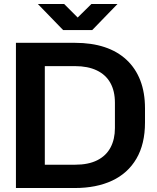

<svg xmlns="http://www.w3.org/2000/svg" viewBox="-20 -944 788 964"><path d="M60 0V-729H356Q440 -729 505 -707.5Q570 -686 615.5 -643.5Q661 -601 684.5 -540Q708 -479 708 -400V-329Q708 -221 665 -147.5Q622 -74 543 -37Q464 0 356 0ZM205 -84 172 -117H357Q424 -117 468.5 -139.5Q513 -162 535 -203.5Q557 -245 557 -301V-428Q557 -487 534 -528Q511 -569 466 -590.5Q421 -612 357 -612H172L205 -644ZM297 -793 170 -924H302L370 -856L439 -924H570L443 -793Z"/></svg>

Font: Hubot Sans SemiBold
Style: Regular
Weight: 600
Designer: Deni Anggara
Foundry: GitHub, Inc., Subsidiary of Microsoft Corporation
Version: Version 2.000